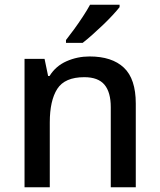

<svg xmlns="http://www.w3.org/2000/svg" viewBox="-20 -786 670 806"><path d="M356 -549Q450 -549 500 -502Q550 -455 550 -351V0H445V-336Q445 -399 418.5 -430.5Q392 -462 334 -462Q252 -462 220.5 -413Q189 -364 189 -272V0H83V-539H167L182 -467H188Q214 -509 259.5 -529Q305 -549 356 -549ZM482 -756Q471 -742 452.5 -722Q434 -702 411.5 -680.5Q389 -659 367 -639.5Q345 -620 327 -606H257V-618Q272 -637 291 -663Q310 -689 328 -716.5Q346 -744 358 -766H482Z"/></svg>

Font: Noto Sans Tangsa Medium
Style: Regular
Weight: 500
Version: Version 1.504